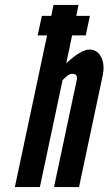

<svg xmlns="http://www.w3.org/2000/svg" viewBox="-20 -755 438 775"><path d="M40 0H141L232.5 -431Q255 -457 271 -457Q295 -457 290 -433L198 0H299L394 -448Q404 -493.5 388.5 -524.2Q373 -555 341 -555Q308 -555 247.5 -500L271 -612H326L343 -691H288L297 -735H196L187 -691H149L132 -612H170Z"/></svg>

Font: League Gothic
Style: Italic
Weight: 400
Designer: The League of Moveable Type
Version: Version 1.600; ttfautohint (v1.8.3)